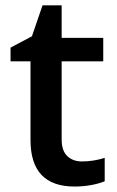

<svg xmlns="http://www.w3.org/2000/svg" viewBox="-20 -680 433 710"><path d="M283.2 -83Q325.2 -83 367.2 -96.2V-9.8Q348.1 -1.5 318.1 4.2Q288.1 9.8 255.9 9.8Q92.8 9.8 92.8 -162.1V-453.1H19V-503.9L98.1 -545.9L137.2 -660.2H208V-540H361.8V-453.1H208V-164.1Q208 -122.6 228.8 -102.8Q249.5 -83 283.2 -83Z"/></svg>

Font: f3_56222          
Style: Regular
Weight: 600
Foundry: Ascender Corporation
Version: Version 1.10